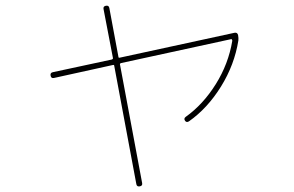

<svg xmlns="http://www.w3.org/2000/svg" viewBox="-20 -620 1040 680"><path d="M170.9 -343.8Q161.1 -341.8 159.2 -352.1Q157.2 -362.3 167 -364.3L376 -409.2Q380.9 -411.1 379.9 -415L346.7 -587.9Q344.7 -597.7 355 -599.6Q365.2 -601.6 367.2 -591.8L399.4 -418.9Q399.4 -414.1 405.3 -416L810.5 -503.9Q820.3 -505.9 823.2 -496.1Q825.2 -484.4 824.2 -476.6Q810.5 -390.6 762.7 -313.5Q714.8 -236.3 649.4 -190.4Q640.6 -184.6 635.3 -192.4Q629.9 -200.2 637.7 -206.1Q699.2 -250 744.1 -321.8Q789.1 -393.6 802.7 -475.6Q802.7 -477.5 801.3 -480Q799.8 -482.4 798.8 -481.4L408.2 -396.5Q403.3 -394.5 405.3 -389.6L483.4 28.3Q485.4 38.1 475.1 40Q464.8 42 462.9 32.2L384.8 -385.7Q384.8 -391.6 378.9 -389.6Z"/></svg>

Font: Rounded-X Mgen+ 1m thin
Style: Regular
Weight: 100
Designer: [Source Han Sans]
Ryoko NISHIZUKA  (kana & ideographs); Paul D. Hunt (Latin, Greek & Cyrillic); Wenlong ZHANG  (bopomofo
Version: Version 1.059.20150602